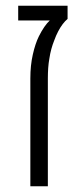

<svg xmlns="http://www.w3.org/2000/svg" viewBox="-20 -650 271 670"><path d="M85.9 0V-376.5Q85.9 -421.9 94.5 -459.7Q103 -497.6 115.7 -523.4Q125 -542 134.8 -556.2Q144.5 -570.3 153.8 -578.6H43.5V-629.9H215.8V-584Q207 -576.7 198.7 -565.7Q190.4 -554.7 182.9 -540.3Q175.3 -525.9 169.4 -509.3Q163.6 -495.1 159.2 -479Q154.8 -462.9 152.3 -445.8Q149.4 -430.2 148.2 -412.6Q147 -395 147 -376.5V0Z"/></svg>

Font: Open Sans SemiCondensed Light
Style: Regular
Weight: 300
Width: 4
Designer: Monotype Design Team
Foundry: Monotype Imaging Inc.
Version: Version 3.000